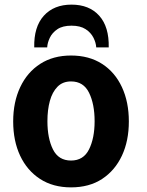

<svg xmlns="http://www.w3.org/2000/svg" viewBox="-20 -790 635 830"><path d="M537 -265Q537 -349 507 -413.5Q477 -478 421 -514Q365 -550 287 -550Q210 -550 154 -514Q98 -478 67.5 -413.5Q37 -349 37 -265Q37 -181 67 -117Q97 -53 153 -16.5Q209 20 287 20Q366 20 421.5 -16.5Q477 -53 507 -117Q537 -181 537 -265ZM389 -266Q389 -193 365 -144.5Q341 -96 287 -96Q233 -96 209 -144Q185 -192 185 -266Q185 -315 195.5 -353.5Q206 -392 228.5 -415Q251 -438 287 -438Q341 -438 365 -389Q389 -340 389 -266ZM289 -770Q213 -770 169.5 -722Q126 -674 128 -585H184Q185 -605 195.5 -627Q206 -649 228.5 -664Q251 -679 289 -679Q327 -679 350 -664Q373 -649 384 -627Q395 -605 396 -585H450Q452 -674 409 -722Q366 -770 289 -770Z"/></svg>

Font: Repo Bold
Style: Bold
Weight: 700
Designer: Stefan Peev
Foundry: Context Ltd
Version: Version 1.502